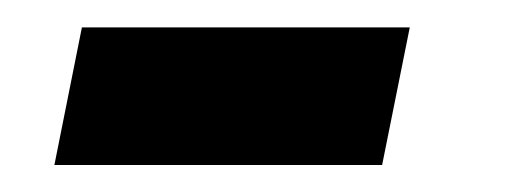

<svg xmlns="http://www.w3.org/2000/svg" viewBox="-20 -328 382 143"><path d="M285.2 -307.6 264.6 -205.1H20.5L41 -307.6Z"/></svg>

Font: Sansation
Style: Bold Italic
Weight: 700
Designer: Bernd Montag
Version: Version 1.301